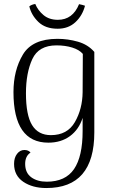

<svg xmlns="http://www.w3.org/2000/svg" viewBox="-20 -713 574 969"><path d="M51 114Q51 83 66 63.5Q81 44 103 44Q124 44 134 57Q107 75 107 114Q107 159 137.5 181.5Q168 204 216 204Q310 204 353.5 140.5Q397 77 397 -52V-118Q378 -59 333 -26Q288 7 224 7Q48 7 48 -248Q48 -358 95.5 -437.5Q143 -517 270 -517Q323 -517 373.5 -502.5Q424 -488 456 -451V-45Q456 236 214 236Q144 236 97.5 204.5Q51 173 51 114ZM397 -248 398 -441Q380 -462 344.5 -473Q309 -484 265 -484Q175 -484 143 -414.5Q111 -345 111 -242Q111 -132 142 -81.5Q173 -31 237 -31Q320 -31 358 -97Q396 -163 397 -248ZM379 -692Q399 -688 409 -684Q396 -634 360.5 -601Q325 -568 271 -568Q209 -568 173.5 -602.5Q138 -637 128 -681Q139 -690 158 -693Q171 -661 199.5 -637Q228 -613 272 -613Q347 -613 379 -692Z"/></svg>

Font: Arima Madurai Light
Style: Regular
Weight: 300
Designer: Joana Correia and Natanael Gama
Foundry: NDISCOVER
Version: Version 1.019